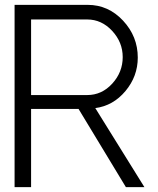

<svg xmlns="http://www.w3.org/2000/svg" viewBox="-20 -770 649 790"><path d="M574.2 0H498L303.2 -321.8H107.9V0H40V-750H340.8Q425.8 -750 486.3 -685.1Q546.9 -620.1 546.9 -533.2Q546.9 -456.1 496.3 -395.5Q445.8 -335 372.1 -325.2ZM338.9 -378.9Q398.9 -378.9 441.9 -426Q484.9 -473.1 484.9 -535.2Q484.9 -596.2 441.4 -643.1Q397.9 -689.9 338.9 -689.9H107.9V-378.9Z"/></svg>

Font: Oakes Grotesk
Style: Light
Weight: 300
Designer: Samuel Oakes
Foundry: Samuel Oakes
Version: Version 1.0 | wf-rip DC20170320